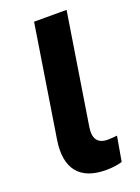

<svg xmlns="http://www.w3.org/2000/svg" viewBox="-138 -766 609 838"><g transform="rotate(-20 166.5 -347.0)"><path d="M206 11Q114 11 74 -39.5Q34 -90 49 -186L131 -705H282L200 -188Q189 -111 258 -111Q268 -111 279 -112Q290 -113 301 -114L281 1Q248 11 206 11Z"/></g></svg>

Font: Nunito Sans ExtraBold
Style: Italic
Weight: 800
Italic angle: -9°
Designer: Vernon Adams
Foundry: Vernon Adams
Version: Version 3.006; ttfautohint (v1.8.3)